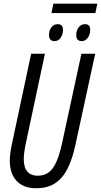

<svg xmlns="http://www.w3.org/2000/svg" viewBox="-20 -1003 543 1033"><path d="M173.3 9.8Q129.4 9.8 97.9 -7.6Q66.4 -24.9 49.6 -57.9Q32.7 -90.8 32.7 -137.7Q32.7 -155.8 35.4 -177.7Q38.1 -199.7 43 -222.7L147.5 -713.9H221.7L116.2 -218.8Q112.3 -199.2 110.1 -180.7Q107.9 -162.1 107.9 -146.5Q107.9 -101.6 127.4 -79.6Q147 -57.6 182.6 -57.6Q218.3 -57.6 242.4 -75.9Q266.6 -94.2 283.4 -132.6Q300.3 -170.9 313.5 -230.5L418 -713.9H492.2L385.7 -223.1Q370.6 -151.9 345.2 -99.4Q319.8 -46.9 278.6 -18.6Q237.3 9.8 173.3 9.8ZM256.8 -932.6 267.1 -983.4H503.4L493.2 -932.6ZM273.4 -781.7Q258.3 -781.7 251 -790Q243.7 -798.3 243.7 -814.9Q243.7 -838.9 256.6 -856Q269.5 -873 291 -873Q304.2 -873 311.5 -865.5Q318.8 -857.9 318.8 -842.3Q318.8 -817.9 306.4 -799.8Q293.9 -781.7 273.4 -781.7ZM419.4 -781.7Q405.3 -781.7 397.7 -790Q390.1 -798.3 390.1 -814.9Q390.1 -838.9 403.3 -856Q416.5 -873 437.5 -873Q451.2 -873 458.3 -865.5Q465.3 -857.9 465.3 -842.3Q465.3 -817.9 452.4 -799.8Q439.5 -781.7 419.4 -781.7Z"/></svg>

Font: Open Sans Condensed
Style: Italic
Weight: 400
Width: 3
Italic angle: -12°
Designer: Monotype Design Team
Foundry: Monotype Imaging Inc.
Version: Version 3.000